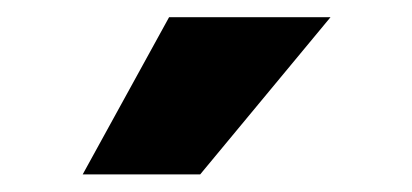

<svg xmlns="http://www.w3.org/2000/svg" viewBox="-20 -765 468 218"><path d="M73.9 -567 172 -745.5H355.3L207.3 -567Z"/></svg>

Font: REM Medium
Style: Regular
Weight: 500
Designer: Octavio Pardo
Foundry: Ashler Design
Version: Version 1.005;gftools[0.9.28]